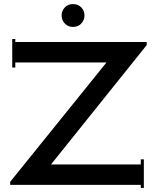

<svg xmlns="http://www.w3.org/2000/svg" viewBox="-20 -906 784 941"><path d="M282 -830Q282 -853.2 297.6 -869.6Q313.2 -886 338 -886Q362.8 -886 378.4 -869.6Q394 -853.2 394 -830Q394 -807.6 378.4 -790.8Q362.8 -774 338 -774Q313.2 -774 297.6 -790.8Q282 -807.6 282 -830ZM670 -125H685V15H670V0H30V-15L502 -600H55V-575H40V-715H55V-700H699V-685L230 -100H670Z"/></svg>

Font: Copperplate CC
Style: Regular
Weight: 400
Designer: indestructible type*
Foundry: Cowboy Collective
Version: Version 1.000